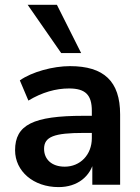

<svg xmlns="http://www.w3.org/2000/svg" viewBox="-20 -762 576 792"><path d="M221.6 9.8C299 9.8 353.9 -33.3 368.6 -102H360.8V0H475.5V-290.2C475.5 -426.5 408.8 -489.2 268.6 -489.2C199 -489.2 111.8 -465.7 61.8 -430.4L97.1 -347.1C153.9 -381.4 210.8 -397.1 264.7 -397.1C332.4 -397.1 358.8 -370.6 358.8 -304.9V-192.2C358.8 -123.5 310.8 -74.5 247.1 -74.5C193.1 -74.5 161.8 -104.9 161.8 -148C161.8 -198 202.9 -213.7 325.5 -213.7H373.5V-284.3H324.5C116.7 -284.3 42.2 -247.1 42.2 -142.2C42.2 -55.9 117.6 9.8 221.6 9.8ZM232.4 -543.1H314.7L214.7 -742.2H94.1Z"/></svg>

Font: LL Pando Sans
Style: Bold
Weight: 700
Designer: Joshua Smith
Foundry: Joshua Smith
Version: Version 1.000;Glyphs 3.2.1 (3258)